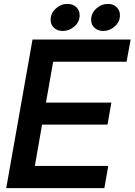

<svg xmlns="http://www.w3.org/2000/svg" viewBox="-20 -966 691 986"><path d="M516 0H12L147 -763H651L630 -649H253L216 -439H552L532 -326H196L159 -114H536ZM240 -864Q240 -898 266.5 -922Q293 -946 327 -946Q354 -946 371.5 -929.5Q389 -913 389 -888Q389 -854 362.5 -830.5Q336 -807 302 -807Q275 -807 257.5 -823Q240 -839 240 -864ZM448 -864Q448 -898 474.5 -922Q501 -946 535 -946Q561 -946 578.5 -929.5Q596 -913 596 -888Q596 -854 569.5 -830.5Q543 -807 510 -807Q483 -807 465.5 -823Q448 -839 448 -864Z"/></svg>

Font: Open Sauce Sans SemiBold Italic
Style: Regular
Weight: 600
Italic angle: -10°
Designer: Alfredo Marco Pradil
Foundry: Creative Sauce Fz LLC
Version: Version 1.477